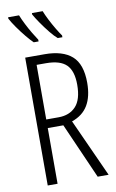

<svg xmlns="http://www.w3.org/2000/svg" viewBox="-102 -1003 638 1056"><g transform="rotate(-10 216.5 -474.5)"><path d="M184 -714Q285 -714 336.5 -668.5Q388 -623 388 -519Q388 -442 359 -393.5Q330 -345 269 -324L416 0H355L218 -311H131V0H76V-714ZM183 -664H131V-359H200Q261 -359 296.5 -397Q332 -435 332 -518Q332 -595 297 -629.5Q262 -664 183 -664ZM215 -949Q223 -928 238 -898.5Q253 -869 269.5 -841.5Q286 -814 297 -799V-789H271Q254 -803 231 -831.5Q208 -860 187 -890.5Q166 -921 155 -941V-949ZM83 -949Q93 -924 107.5 -895.5Q122 -867 137.5 -841Q153 -815 164 -799V-789H137Q121 -804 98 -832Q75 -860 54 -890Q33 -920 22 -941V-949Z"/></g></svg>

Font: Noto Sans ExtraCondensed Light
Style: Regular
Weight: 300
Width: 2
Designer: Monotype Design Team
Foundry: Monotype Imaging Inc.
Version: Version 2.013; ttfautohint (v1.8.4.7-5d5b)